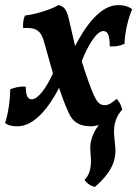

<svg xmlns="http://www.w3.org/2000/svg" viewBox="-43 -487 546 754"><path d="M362 -365C378 -365 388 -354 388 -305C410 -303 429 -307 446 -315C447 -360 460 -413 476 -451C461 -462 444 -467 420 -467C353 -467 293 -387 252 -306C245 -338 236 -375 227 -414C218 -452 207 -463 186 -467C160 -450 93 -430 55 -426C49 -412 46 -395 48 -377C99 -380 119 -367 131 -319C137 -297 155 -233 165 -199C138 -139 105 -97 82 -97C68 -97 59 -106 58 -147C36 -148 14 -144 -3 -136C-3 -95 -11 -39 -23 -4C-10 6 4 9 26 9C91 9 149 -64 189 -142C200 -109 213 -73 228 -41C245 -5 273 9 314 9C324 9 334 7 345 4C319 38 309 71 312 108C315 141 320 189 289 219C298 233 312 243 330 247C410 177 415 126 408 74C404 30 397 -10 437 -57C433 -73 427 -86 415 -99C395 -81 382 -74 369 -74C353 -74 341 -80 326 -112C316 -133 288 -211 278 -247C302 -309 337 -365 362 -365Z"/></svg>

Font: Vollkorn Semibold
Style: Italic
Weight: 600
Italic angle: -11°
Designer: Friedrich Althausen
Foundry: Friedrich Althausen
Version: Version 4.015;PS 004.015;hotconv 1.0.88;makeotf.lib2.5.64775